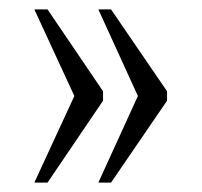

<svg xmlns="http://www.w3.org/2000/svg" viewBox="-20 -474 429 408"><path d="M189 -86H216L335 -260V-280L216 -454H189L273 -270ZM53 -86H81L199 -260V-280L81 -454H53L138 -270Z"/></svg>

Font: Noto Serif Bengali ExtraCondensed Light
Style: Regular
Weight: 300
Width: 2
Designer: Juan Bruce, Universal Thirst, Indian Type Foundry and the Monotype Design Team.
Foundry: Monotype Imaging Inc.
Version: Version 2.003